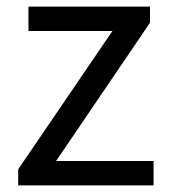

<svg xmlns="http://www.w3.org/2000/svg" viewBox="-20 -563 514 583"><path d="M35.2 0V-48.8L321.3 -468.8H66.4V-543H435.5V-494.1L150.4 -74.2H446.3V0Z"/></svg>

Font: Taipei Sans TC Beta
Style: Regular
Weight: 400
Designer: JT Foundry
Foundry: JT Foundry
Version: Version 1.000